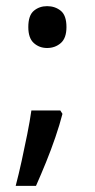

<svg xmlns="http://www.w3.org/2000/svg" viewBox="-20 -475 308 624"><path d="M176 -116 183 -105Q174 -70 160 -29Q146 12 129.5 52.5Q113 93 97 129H31Q41 91 50.5 47.5Q60 4 68.5 -38.5Q77 -81 82 -116ZM72 -387Q72 -425 90 -440Q108 -455 133 -455Q159 -455 177.5 -440Q196 -425 196 -387Q196 -351 177.5 -335Q159 -319 133 -319Q108 -319 90 -335Q72 -351 72 -387Z"/></svg>

Font: telugu115
Style: Regular
Weight: 400
Designer: Jelle Bosma - Monotype Design Team
Foundry: Monotype Imaging Inc.
Version: Version 2.003